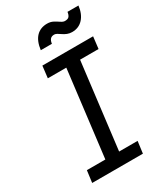

<svg xmlns="http://www.w3.org/2000/svg" viewBox="-217 -975 911 1062"><g transform="rotate(-30 238.0 -444.0)"><path d="M45 0 55 -76H173L240 -624H122L131 -700H455L446 -624H328L261 -76H379L369 0ZM273 -816Q256 -816 247.5 -806Q239 -796 237 -778H166Q173 -833 199.5 -860.5Q226 -888 269 -888Q291 -888 307.5 -879Q324 -870 338 -860.5Q352 -851 363 -851Q383 -851 390.5 -861Q398 -871 400 -888H470Q464 -837 437 -807.5Q410 -778 367 -778Q351 -778 337 -783.5Q323 -789 311.5 -797Q300 -805 290.5 -810.5Q281 -816 273 -816Z"/></g></svg>

Font: Inclusive Sans
Style: Italic
Weight: 400
Italic angle: -7°
Designer: Olivia King
Foundry: Olivia King
Version: Version 2.004